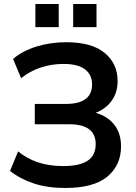

<svg xmlns="http://www.w3.org/2000/svg" viewBox="-20 -925 674 955"><path d="M304 10Q216 10 148 -12.5Q80 -35 30 -75L70 -172Q114 -136 169 -117.5Q224 -99 294 -99Q377 -99 416.5 -126Q456 -153 456 -208Q456 -307 324 -307H153V-408H307Q438 -408 438 -505Q438 -552 403.5 -579.5Q369 -607 295 -607Q237 -607 182.5 -589Q128 -571 85 -536L45 -632Q92 -672 161.5 -693.5Q231 -715 309 -715Q437 -715 501 -661.5Q565 -608 565 -522Q565 -465 535.5 -424Q506 -383 456 -364Q515 -347 548.5 -304.5Q582 -262 582 -197Q582 -103 514 -46.5Q446 10 304 10ZM344 -790V-905H460V-790ZM156 -790V-905H272V-790Z"/></svg>

Font: Nunito Sans
Style: Bold
Weight: 700
Designer: Vernon Adams
Foundry: Vernon Adams
Version: Version 3.101; ttfautohint (v1.8.4.7-5d5b);gftools[0.9.27]